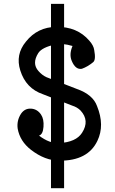

<svg xmlns="http://www.w3.org/2000/svg" viewBox="-20 -817 602 1002"><path d="M246.1 165V-796.9H314.5V165ZM72.3 -145.5Q66.4 -187.5 89.8 -223.6Q109.4 -252 142.1 -250Q174.8 -248 194.3 -218.8Q210 -195.3 207 -155.3Q204.1 -115.2 183.6 -109.4Q238.3 -67.4 289.1 -70.3Q377 -75.2 408.2 -124Q449.2 -187.5 400.4 -240.2Q382.8 -257.8 357.4 -265.6L204.1 -325.2Q115.2 -355.5 85.9 -449.2Q59.6 -532.2 115.2 -599.6Q175.8 -675.8 273.4 -676.8Q382.8 -678.7 446.3 -604.5Q468.8 -579.1 471.7 -555.7Q481.4 -503.9 465.8 -492.2Q437.5 -468.8 407.2 -458Q374 -452.1 354.5 -499Q339.8 -533.2 358.4 -577.1Q303.7 -592.8 269.5 -585Q199.2 -570.3 179.7 -540Q145.5 -485.4 180.7 -446.3Q199.2 -424.8 222.7 -414.1L381.8 -352.5Q464.8 -323.2 486.3 -263.7Q527.3 -163.1 488.3 -82Q438.5 22.5 291 21.5Q214.8 21.5 141.6 -35.2Q84 -80.1 72.3 -145.5Z"/></svg>

Font: Hopone
Style: Regular
Weight: 400
Foundry: SIL International (SIL)
Version: Version 1.00 September 3, 2015, initial release